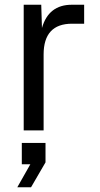

<svg xmlns="http://www.w3.org/2000/svg" viewBox="-20 -550 422 810"><path d="M80 0V-530H154L157 -432Q185 -530 283 -530H335V-450H284Q164 -450 164 -320V0ZM53 240 108 143H72V53H172V135L111 240Z"/></svg>

Font: Geist
Style: Regular
Weight: 400
Designer: Basement.studio, Andrés Briganti, Mateo Zaragoza
Foundry: Basement.studio, Vercel, Andrés Briganti, Guido Ferreyra, Mateo Zaragoza
Version: Version 1.401